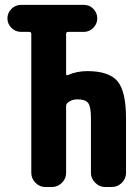

<svg xmlns="http://www.w3.org/2000/svg" viewBox="-20 -750 540 770"><path d="M330.1 -464.8Q417 -464.8 451.2 -424.3Q485.4 -383.8 485.4 -275.4V-56.6Q485.4 -33.2 468.3 -16.6Q451.2 0 427.7 0H402.3Q378.9 0 361.8 -17.1Q344.7 -34.2 344.7 -56.6V-277.3Q344.7 -322.3 333.5 -336.9Q322.3 -351.6 290 -351.6Q267.6 -351.6 251 -337.9Q245.1 -332 245.1 -324.2V-56.6Q245.1 -33.2 228 -16.6Q210.9 0 188.5 0H162.1Q138.7 0 122.1 -17.1Q105.5 -34.2 105.5 -56.6V-614.3Q105.5 -622.1 96.7 -622.1H64.5Q42 -622.1 25.9 -638.2Q9.8 -654.3 9.8 -676.3Q9.8 -698.2 25.9 -714.4Q42 -730.5 64.5 -730.5H316.4Q338.9 -730.5 354.5 -714.4Q370.1 -698.2 370.1 -676.3Q370.1 -654.3 354 -638.2Q337.9 -622.1 316.4 -622.1H253.9Q245.1 -622.1 245.1 -614.3V-454.1Q245.1 -445.3 252.9 -449.2Q288.1 -464.8 330.1 -464.8Z"/></svg>

Font: Rounded Mgen+ 1mn bold
Style: Bold
Weight: 700
Designer: [Source Han Sans]
Ryoko NISHIZUKA  (kana & ideographs); Paul D. Hunt (Latin, Greek & Cyrillic); Wenlong ZHANG  (bopomofo
Version: Version 1.059.20150602